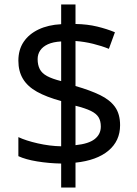

<svg xmlns="http://www.w3.org/2000/svg" viewBox="-20 -779 612 857"><path d="M253 -49Q198 -50 146 -58.5Q94 -67 62 -82V-167Q96 -151 149 -139Q202 -127 253 -126V-328Q187 -346 145 -369.5Q103 -393 82.5 -427Q62 -461 62 -508Q62 -557 85.5 -592Q109 -627 152 -647.5Q195 -668 253 -671V-759H317V-672Q370 -671 413.5 -660.5Q457 -650 493 -635L466 -561Q434 -574 395.5 -583.5Q357 -593 317 -596V-395Q383 -376 427 -354.5Q471 -333 493.5 -301.5Q516 -270 516 -220Q516 -150 464 -106.5Q412 -63 317 -53V58H253ZM317 -131Q376 -137 403 -158.5Q430 -180 430 -214Q430 -239 420 -255.5Q410 -272 385.5 -284Q361 -296 317 -307ZM253 -594Q217 -592 194 -581.5Q171 -571 159.5 -554Q148 -537 148 -515Q148 -489 157.5 -470.5Q167 -452 190 -439.5Q213 -427 253 -417Z"/></svg>

Font: utelugu85
Style: Book
Weight: 400
Designer: Jelle Bosma - Monotype Design Team
Foundry: Monotype Imaging Inc.
Version: Version 2.003